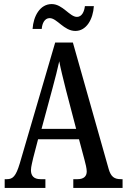

<svg xmlns="http://www.w3.org/2000/svg" viewBox="-20 -923 622 943"><path d="M350 -771C405 -771 437 -829 441 -893H397C394 -866 382 -840 358 -840C322 -840 288 -903 234 -903C176 -903 144 -843 140 -781H185C187 -808 199 -834 224 -834C260 -834 294 -771 350 -771ZM3 0H203V-43H179C145 -43 132 -61 132 -87C132 -105 140 -131 143 -147L167 -239H368L395 -138C400 -120 406 -95 406 -81C406 -57 391 -43 361 -43H340V0H582V-43H574C541 -43 525 -55 514 -92L338 -714H251L77 -120C58 -57 43 -43 14 -43H3ZM184 -290 238 -490C251 -538 263 -585 271 -622C278 -584 290 -538 304 -481L354 -290Z"/></svg>

Font: Noto Serif Devanagari ExtraCondensed Medium
Style: Regular
Weight: 500
Width: 2
Designer: Universal Thirst, Indian Type Foundry and the Monotype Design Team
Foundry: Monotype Imaging Inc.
Version: Version 2.004